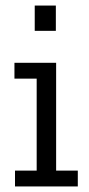

<svg xmlns="http://www.w3.org/2000/svg" viewBox="-20 -671 320 691"><path d="M105 -560V-651H181V-560ZM260 0H34V-57H112V-388H32V-445H182V-57H260Z"/></svg>

Font: Zilla Slab
Style: Regular
Weight: 400
Designer: Typotheque.com
Foundry: Typotheque type foundry
Version: Version 1.1; 2017; ttfautohint (v1.6)